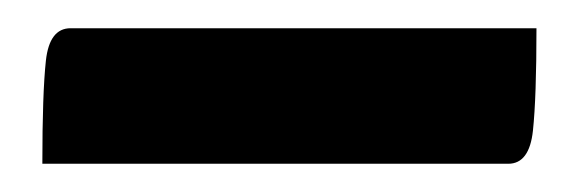

<svg xmlns="http://www.w3.org/2000/svg" viewBox="-20 11 410 136"><path d="M10 127Q10 77 12.5 54Q15 31 30 31H360Q360 80 357.5 103.5Q355 127 340 127Z"/></svg>

Font: Yanone Kaffeesatz
Style: Bold
Weight: 700
Designer: Yanone (Cyrillic: Daniel Pouzeot, Huerta Tipografica, and Cyreal)
Foundry: Yanone
Version: Version 2.003